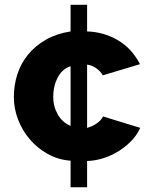

<svg xmlns="http://www.w3.org/2000/svg" viewBox="-20 -665 644 805"><path d="M38.1 -257.8Q38.1 -308.6 53 -354.2Q67.9 -399.9 97.9 -436.5Q127.9 -473.1 172.4 -498.5Q216.8 -523.9 275.9 -533.2V-645H345.2V-533.2Q414.1 -531.2 473.1 -497.1Q532.2 -462.9 566.9 -396L411.1 -349.1Q399.9 -368.2 381.8 -380.1Q363.8 -392.1 345.2 -394V-128.9Q367.2 -134.8 385.5 -147.5Q403.8 -160.2 412.1 -176.8L567.9 -128.9Q551.8 -93.8 524.4 -67.9Q497.1 -42 465.6 -24.4Q434.1 -6.8 402.1 1.5Q370.1 9.8 345.2 9.8V120.1H275.9V8.8Q224.1 4.9 180.2 -19.5Q136.2 -43.9 104.7 -81.1Q73.2 -118.2 55.7 -164.1Q38.1 -210 38.1 -257.8ZM203.1 -257.8Q203.1 -218.8 222.2 -185.3Q241.2 -151.9 275.9 -137.2V-387.2Q240.7 -376 221.9 -339.8Q203.1 -303.7 203.1 -257.8Z"/></svg>

Font: Raleway ExtraBold
Style: Regular
Weight: 800
Designer: Matt McInerney, Pablo Impallari, Rodrigo Fuenzalida
Foundry: Matt McInerney, Pablo Impallari, Rodrigo Fuenzalida
Version: Version 3.000g; ttfautohint (v1.5) -l 8 -r 28 -G 28 -x 14 -D